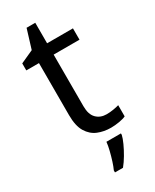

<svg xmlns="http://www.w3.org/2000/svg" viewBox="-223 -718 807 997"><g transform="rotate(-30 180.5 -219.0)"><path d="M264 -62Q284 -62 305 -65.5Q326 -69 339 -73V-6Q325 1 299 5.5Q273 10 249 10Q207 10 171.5 -4.5Q136 -19 114 -55Q92 -91 92 -156V-468H16V-510L93 -545L128 -659H180V-536H335V-468H180V-158Q180 -109 203.5 -85.5Q227 -62 264 -62ZM278 70Q274 88 261.5 115.5Q249 143 232.5 171Q216 199 198 221H150V209Q158 192 166.5 165.5Q175 139 182 110.5Q189 82 191 61H278Z"/></g></svg>

Font: Noto Sans Old Hungarian
Style: Regular
Weight: 400
Designer: Monotype Design Team
Foundry: Monotype Imaging Inc.
Version: Version 2.005; ttfautohint (v1.8.4.7-5d5b)